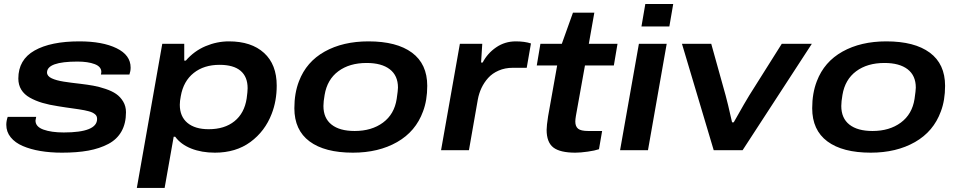

<svg xmlns="http://www.w3.org/2000/svg" viewBox="-20 -744 4745 951"><path d="M287.1 12.2Q229 12.2 179.9 3.9Q130.9 -4.4 92.8 -20.8Q54.7 -37.1 33 -64Q11.2 -90.8 11.2 -126Q11.2 -145 18.1 -165H159.2Q155.8 -147.9 155.8 -147Q155.8 -116.2 195.1 -102.1Q234.4 -87.9 295.9 -87.9Q460.9 -87.9 460.9 -154.8Q460.9 -162.1 458.5 -168Q456.1 -173.8 450.2 -178.5Q444.3 -183.1 437.5 -186.5Q430.7 -189.9 419.4 -192.9Q408.2 -195.8 397.7 -198Q387.2 -200.2 370.8 -202.6Q354.5 -205.1 340.6 -207Q326.7 -209 305.9 -211.9Q285.2 -214.8 268.1 -217.8Q223.1 -224.6 189.5 -234.6Q155.8 -244.6 127.9 -260.3Q100.1 -275.9 85.4 -299.8Q70.8 -323.7 70.8 -355Q70.8 -448.2 151.1 -493.7Q231.4 -539.1 373 -539.1Q487.8 -539.1 557.4 -505.1Q627 -471.2 627 -409.2Q627 -391.6 621.1 -375H480Q481.9 -382.8 481.9 -387.2Q481.9 -414.1 448.7 -426.5Q415.5 -439 363.8 -439Q212.9 -439 212.9 -384.8Q212.9 -376 218.8 -368.7Q224.6 -361.3 236.3 -356Q248 -350.6 262.2 -346.7Q276.4 -342.8 296.1 -339.6Q315.9 -336.4 334.2 -334.2Q352.5 -332 376.5 -329.1H377Q413.6 -324.7 442.1 -319.6Q470.7 -314.5 502.7 -303.7Q534.7 -293 555.4 -278.6Q576.2 -264.2 590.1 -241Q604 -217.8 604 -188Q604 -132.8 581.8 -93.3Q559.6 -53.7 516.6 -31Q473.6 -8.3 417.5 2Q361.3 12.2 287.1 12.2Z M657.7 187 783.7 -526.9H892.6V-443.8H900.4Q941.9 -491.7 998.3 -515.4Q1054.7 -539.1 1113.8 -539.1Q1225.1 -539.1 1287.8 -481.9Q1350.6 -424.8 1350.6 -319.8Q1350.6 -244.1 1325.7 -180.2Q1292.5 -93.8 1220.5 -40.8Q1148.4 12.2 1044.4 12.2Q978.5 12.2 927 -8.3Q875.5 -28.8 847.7 -66.9H840.3L795.4 187ZM1013.7 -104Q1092.3 -104 1141.4 -143.6Q1190.4 -183.1 1201.7 -255.9Q1206.5 -290.5 1206.5 -307.1Q1206.5 -363.8 1171.6 -393.3Q1136.7 -422.9 1067.4 -422.9Q990.2 -422.9 939.5 -382.6Q888.7 -342.3 875.5 -268.1Q870.6 -243.2 870.6 -225.1Q870.6 -167 908.2 -135.5Q945.8 -104 1013.7 -104Z M1728 12.2Q1588.4 12.2 1513.2 -43.7Q1438 -99.6 1438 -208Q1438 -282.7 1460.9 -341.8Q1497.6 -438 1588.1 -488.5Q1678.7 -539.1 1805.2 -539.1Q1944.8 -539.1 2020.5 -483.2Q2096.2 -427.2 2096.2 -318.8Q2096.2 -247.1 2075.2 -191.9Q2039.1 -92.8 1947 -40.3Q1855 12.2 1728 12.2ZM1736.8 -95.2Q1820.8 -95.2 1877 -136.7Q1933.1 -178.2 1944.8 -253.9Q1951.2 -296.9 1951.2 -310.1Q1951.2 -369.6 1910.6 -400.9Q1870.1 -432.1 1795.9 -432.1Q1710.9 -432.1 1655.8 -391.1Q1600.6 -350.1 1587.9 -273.9Q1582 -240.7 1582 -219.2Q1582 -158.7 1622.1 -127Q1662.1 -95.2 1736.8 -95.2Z M2164.6 0 2257.8 -526.9H2368.7L2362.8 -434.1H2370.6Q2394 -479.5 2437.3 -509.3Q2480.5 -539.1 2534.7 -539.1Q2578.6 -539.1 2609.9 -528.8L2588.9 -408.2H2519.5Q2481.4 -408.2 2450 -394.5Q2418.5 -380.9 2397.9 -357.9Q2377.4 -335 2364.7 -307.9Q2352.1 -280.8 2346.7 -251L2302.7 0Z M2829.6 12.2Q2754.4 12.2 2720.9 -13.4Q2687.5 -39.1 2687.5 -101.1Q2687.5 -121.1 2694.8 -168L2739.7 -419.9H2638.7L2656.7 -526.9H2762.7L2817.9 -681.2H2923.8L2896.5 -526.9H3038.6L3020.5 -419.9H2877.4L2832.5 -169.9Q2829.6 -152.8 2829.6 -142.1Q2829.6 -117.7 2843.5 -106.4Q2857.4 -95.2 2893.6 -95.2H2962.4L2946.8 -4.9Q2926.8 2 2890.9 7.1Q2855 12.2 2829.6 12.2Z M3157.2 -612.8 3176.3 -724.1H3314.5L3295.4 -612.8ZM3051.3 0 3144.5 -526.9H3282.2L3189.5 0Z M3515.1 0 3357.9 -526.9H3502.9L3574.2 -271Q3583 -240.2 3606 -138.2H3614.3Q3676.8 -249 3690.9 -271L3852.1 -526.9H4001L3658.2 0Z M4293 12.2Q4153.3 12.2 4078.1 -43.7Q4002.9 -99.6 4002.9 -208Q4002.9 -282.7 4025.9 -341.8Q4062.5 -438 4153.1 -488.5Q4243.7 -539.1 4370.1 -539.1Q4509.8 -539.1 4585.4 -483.2Q4661.1 -427.2 4661.1 -318.8Q4661.1 -247.1 4640.1 -191.9Q4604 -92.8 4512 -40.3Q4419.9 12.2 4293 12.2ZM4301.8 -95.2Q4385.7 -95.2 4441.9 -136.7Q4498 -178.2 4509.8 -253.9Q4516.1 -296.9 4516.1 -310.1Q4516.1 -369.6 4475.6 -400.9Q4435.1 -432.1 4360.8 -432.1Q4275.9 -432.1 4220.7 -391.1Q4165.5 -350.1 4152.8 -273.9Q4147 -240.7 4147 -219.2Q4147 -158.7 4187 -127Q4227.1 -95.2 4301.8 -95.2Z"/></svg>

Font: Archivo Expanded SemiBold
Style: Italic
Weight: 600
Width: 7
Italic angle: -10°
Designer: Hector Gatti
Foundry: Omnibus-Type
Version: Version 2.001